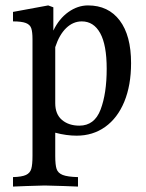

<svg xmlns="http://www.w3.org/2000/svg" viewBox="-20 -490 538 709"><path d="M184 0V86Q184 119 189 134Q194 149 211.5 156Q229 163 268 164V199L217 197Q159 195 145 195Q131 195 77 197L28 199V164Q61 163 76 156Q91 149 95.5 133.5Q100 118 100 86V-345Q100 -372 95.5 -385.5Q91 -399 75.5 -405Q60 -411 28 -411V-446L158 -470L177 -463V-377Q198 -421 232.5 -445.5Q267 -470 305 -470Q380 -470 422 -414.5Q464 -359 464 -257Q464 -175 439 -114.5Q414 -54 368.5 -21.5Q323 11 263 11Q225 11 184 0ZM184 -316V-109Q184 -68 209 -47Q234 -26 273 -26Q329 -26 351.5 -85.5Q374 -145 374 -236Q374 -324 350 -367.5Q326 -411 282 -411Q250 -411 224.5 -386.5Q199 -362 184 -316Z"/></svg>

Font: Gupter Medium
Style: Regular
Weight: 500
Designer: Octavio Pardo
Version: Version 1.000